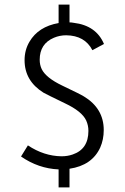

<svg xmlns="http://www.w3.org/2000/svg" viewBox="-20 -735 547 843"><path d="M285.2 87.9V5.9Q383.8 -8.8 419.9 -86.9Q435.5 -122.1 435.5 -164.1Q435.5 -258.8 348.6 -311.5Q335 -320.3 252.9 -359.4Q181.6 -393.6 163.1 -431.6Q154.3 -450.2 154.3 -472.7Q154.3 -543 216.8 -569.3Q242.2 -580.1 270.5 -580.1Q352.5 -579.1 385.7 -514.6L436.5 -542Q402.3 -623 303.7 -634.8Q293.9 -636.7 285.2 -636.7V-714.8H237.3V-633.8Q148.4 -618.2 109.4 -551.8Q87.9 -515.6 87.9 -470.7Q87.9 -379.9 170.9 -328.1Q184.6 -320.3 265.6 -281.2Q339.8 -246.1 358.4 -206.1Q368.2 -184.6 368.2 -160.2Q368.2 -80.1 298.8 -56.6Q276.4 -48.8 250 -48.8Q172.9 -49.8 102.5 -96.7L72.3 -47.9Q148.4 4.9 237.3 8.8V87.9Z"/></svg>

Font: Yaldevi Colombo
Style: Regular
Weight: 400
Designer: Sol Matas, Denzil Rajitha, Kosala Senevirathne and Pathum Egodawatta
Foundry: Mooniak
Version: Version 1.020 ; ttfautohint (v1.6)